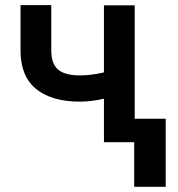

<svg xmlns="http://www.w3.org/2000/svg" viewBox="-20 -551 690 744"><path d="M502 -90.8H622.1V172.9H500V0H382.8V-168.5Q334 -157.2 289.1 -157.2Q180.2 -157.2 119.9 -206.3Q59.6 -255.4 59.6 -354.5V-531.2H178.7V-354.5Q178.7 -303.2 205.6 -281Q232.4 -258.8 289.1 -258.8Q333.5 -258.8 382.8 -270.5V-530.3H502Z"/></svg>

Font: Pretendard Std SemiBold
Style: Regular
Weight: 600
Designer: Base glyphs from Inter by Rasmus Andersson; Hangeul glyphs from Noto Sans CJK(Source Han Sans) by Jang Soo-young and Kan
Foundry: Kil Hyung-jin
Version: Version 1.309